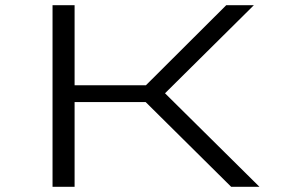

<svg xmlns="http://www.w3.org/2000/svg" viewBox="-20 -720 1140 740"><path d="M182.5 0V-700H267.5V-391.5H542.5L852 -700H958.5L616 -360.5L980 0H871L541.5 -326.5H267.5V0Z"/></svg>

Font: Trispace Expanded Light
Style: Regular
Weight: 300
Width: 7
Designer: Tyler Finck
Foundry: Etcetera Type Company
Version: Version 1.210; ttfautohint (v1.8.3)